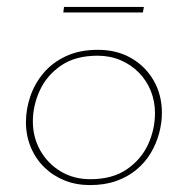

<svg xmlns="http://www.w3.org/2000/svg" viewBox="-20 -529 542 555"><path d="M240 6Q200 6 166.5 -7.5Q133 -21 108 -45.5Q83 -70 69 -103.5Q55 -137 55 -176Q55 -213 67.5 -250Q80 -287 105.5 -317.5Q131 -348 170.5 -366.5Q210 -385 263 -385Q317 -385 358.5 -361.5Q400 -338 424 -296.5Q448 -255 448 -203Q448 -174 440 -144Q432 -114 416 -87Q400 -60 375 -39Q350 -18 316.5 -6Q283 6 240 6ZM241 -11Q305 -11 346.5 -39.5Q388 -68 408 -111.5Q428 -155 428 -202Q428 -236 416 -266Q404 -296 381.5 -319Q359 -342 328.5 -355Q298 -368 262 -368Q198 -368 156.5 -339.5Q115 -311 95 -267.5Q75 -224 75 -178Q75 -132 96.5 -94Q118 -56 155.5 -33.5Q193 -11 241 -11ZM165 -509H396L393 -493H163Z"/></svg>

Font: Josefin Sans Thin Thin
Style: Italic
Weight: 250
Italic angle: -7°
Version: Version 2.000